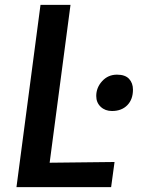

<svg xmlns="http://www.w3.org/2000/svg" viewBox="-20 -767 588 787"><path d="M47.5 0 146 -747H269L183.5 -100L449.5 -103L435.5 0ZM439 -312Q411 -312 392.8 -329.2Q374.5 -346.5 374.5 -373.5Q374.5 -408 398.8 -434.5Q423 -461 459.5 -461Q493 -461 509 -443.8Q525 -426.5 525 -399.5Q525 -359.5 501.8 -335.8Q478.5 -312 439 -312Z"/></svg>

Font: Merriweather Sans Medium
Style: Italic
Weight: 500
Italic angle: -7.5°
Designer: Eben Sorkin
Foundry: Eben Sorkin
Version: Version 2.001